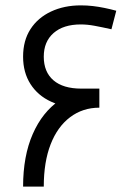

<svg xmlns="http://www.w3.org/2000/svg" viewBox="-20 -695 518 715"><path d="M283 -294Q219 -294 170 -316.5Q121 -339 93.5 -382Q66 -425 66 -484Q66 -544 93.5 -586.5Q121 -629 170 -652Q219 -675 281 -675Q304 -675 325.5 -672.5Q347 -670 369 -665.5Q391 -661 413 -655L395 -586Q359 -594 332 -599Q305 -604 281 -604Q216 -604 179.5 -572Q143 -540 143 -484Q143 -427 179 -396Q215 -365 283 -365ZM66 0Q66 -114 102 -196Q138 -278 202 -321.5Q266 -365 350 -365V-294Q288 -294 241 -258.5Q194 -223 168.5 -157.5Q143 -92 143 0ZM283 -294V-365H350V-294Z"/></svg>

Font: Cairo Play
Style: Regular
Weight: 400
Designer: Mohamed Gaber, Accademia di Belle Arti di Urbino
Foundry: Kief Type Foundry, Accademia di Belle Arti di Urbino
Version: Version 3.119